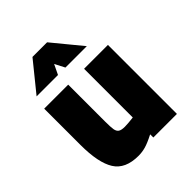

<svg xmlns="http://www.w3.org/2000/svg" viewBox="-208 -850 984 984"><g transform="rotate(-45 284.0 -358.5)"><path d="M50 0ZM50 -237V-500H224V-233Q224 -192 227 -174.5Q230 -157 241 -149.5Q252 -142 277 -142Q298 -142 339 -147V-500H512V0H341V-23Q298 -1 272.5 6Q247 13 221 13Q126 13 88 -47.5Q50 -108 50 -237ZM195 -730H301L431 -572H276L248 -626L222 -572H67Z"/></g></svg>

Font: Cairo Black
Style: Regular
Weight: 900
Designer: Mohamed Gaber, the designers of Titillium
Foundry: Kief Type Foundry
Version: Version 2.009; ttfautohint (v1.5.33-1714) -l 8 -r 50 -G 200 